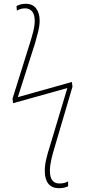

<svg xmlns="http://www.w3.org/2000/svg" viewBox="-20 -772 452 1012"><path d="M291 220Q254 220 235 196.5Q216 173 216 129Q216 99 224 65.5Q232 32 241 5L335 -308L49 -228L46 -252L139 -549Q148 -577 155.5 -607Q163 -637 163 -662Q163 -696 149 -712Q135 -728 113 -728Q99 -728 88 -724.5Q77 -721 69 -716L67 -740Q76 -745 87.5 -748.5Q99 -752 116 -752Q152 -752 170.5 -727.5Q189 -703 189 -663Q189 -637 181.5 -606.5Q174 -576 165 -545L74 -260L359 -340L362 -315L266 11Q258 36 250.5 69Q243 102 243 128Q243 164 257 180Q271 196 294 195Q308 195 319.5 192Q331 189 339 184V210Q330 214 318.5 217Q307 220 291 220Z"/></svg>

Font: Noto Sans SemiCondensed Thin
Style: Regular
Weight: 100
Width: 4
Designer: Monotype Design Team
Foundry: Monotype Imaging Inc.
Version: Version 2.013; ttfautohint (v1.8.4.7-5d5b)